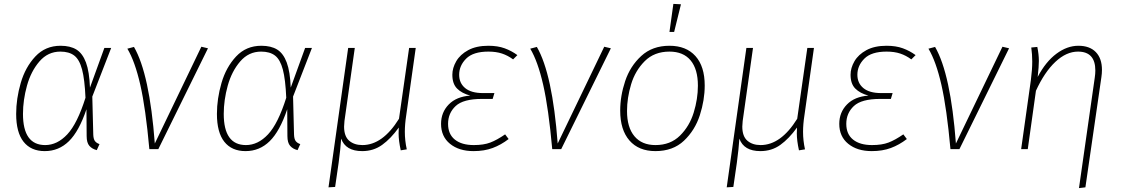

<svg xmlns="http://www.w3.org/2000/svg" viewBox="-20 -766 5769 986"><path d="M442 -316 516 -520H551L454 -270L459 -74Q460 -51 468 -41Q476 -31 491 -26L477 5Q453 -1 439 -17Q425 -33 425 -67L424 -205Q386 -92 334 -41Q282 10 210 10Q139 10 101 -38Q63 -86 63 -181Q63 -259 86.5 -340Q110 -421 161.5 -476Q213 -531 291 -531Q341 -531 372.5 -511.5Q404 -492 421.5 -445Q439 -398 442 -316ZM98 -181Q98 -21 212 -21Q274 -21 325.5 -76Q377 -131 419 -264Q415 -358 401.5 -409Q388 -460 361.5 -480.5Q335 -501 290 -501Q226 -501 182.5 -450.5Q139 -400 118.5 -326Q98 -252 98 -181Z M775 -29 1014 -526 1048 -518 793 0H747Q728 -210 700.5 -330.5Q673 -451 634 -516L668 -525Q748 -387 775 -29Z M1473 -316 1547 -520H1582L1485 -270L1490 -74Q1491 -51 1499 -41Q1507 -31 1522 -26L1508 5Q1484 -1 1470 -17Q1456 -33 1456 -67L1455 -205Q1417 -92 1365 -41Q1313 10 1241 10Q1170 10 1132 -38Q1094 -86 1094 -181Q1094 -259 1117.5 -340Q1141 -421 1192.5 -476Q1244 -531 1322 -531Q1372 -531 1403.5 -511.5Q1435 -492 1452.5 -445Q1470 -398 1473 -316ZM1129 -181Q1129 -21 1243 -21Q1305 -21 1356.5 -76Q1408 -131 1450 -264Q1446 -358 1432.5 -409Q1419 -460 1392.5 -480.5Q1366 -501 1321 -501Q1257 -501 1213.5 -450.5Q1170 -400 1149.5 -326Q1129 -252 1129 -181Z M2059 -89Q2059 -44 2069 1L2038 6Q2027 -44 2027 -81Q2027 -100 2028 -111Q1987 -54 1942.5 -22Q1898 10 1840 10Q1755 10 1732 -54Q1729 -5 1719 70L1701 194L1667 196L1768 -520H1802L1749 -145Q1747 -125 1747 -116Q1747 -66 1773 -43.5Q1799 -21 1841 -21Q1945 -21 2029 -156L2081 -520H2115L2066 -173Q2059 -128 2059 -89Z M2245 -130Q2245 -189 2284.5 -229.5Q2324 -270 2395 -275Q2351 -287 2327 -311.5Q2303 -336 2303 -382Q2303 -417 2323 -451.5Q2343 -486 2384.5 -508.5Q2426 -531 2488 -531Q2536 -531 2571.5 -518Q2607 -505 2637 -483L2615 -461Q2588 -481 2558 -491Q2528 -501 2488 -501Q2410 -501 2374 -465Q2338 -429 2338 -382Q2338 -339 2369 -313.5Q2400 -288 2460 -288H2519L2510 -258H2455Q2359 -258 2320 -221.5Q2281 -185 2281 -130Q2281 -77 2316 -49Q2351 -21 2413 -21Q2464 -21 2498 -34Q2532 -47 2574 -76L2592 -52Q2553 -22 2510 -6Q2467 10 2412 10Q2337 10 2291 -27.5Q2245 -65 2245 -130Z M2844 -29 3083 -526 3117 -518 2862 0H2816Q2797 -210 2769.5 -330.5Q2742 -451 2703 -516L2737 -525Q2817 -387 2844 -29Z M3165 -198Q3165 -273 3190.5 -349.5Q3216 -426 3273 -478.5Q3330 -531 3418 -531Q3504 -531 3551.5 -478Q3599 -425 3599 -327Q3599 -252 3574 -174.5Q3549 -97 3492.5 -43.5Q3436 10 3346 10Q3260 10 3212.5 -44.5Q3165 -99 3165 -198ZM3564 -326Q3564 -411 3526.5 -456Q3489 -501 3418 -501Q3340 -501 3291 -452Q3242 -403 3221 -333Q3200 -263 3200 -196Q3200 -112 3238 -66.5Q3276 -21 3346 -21Q3423 -21 3472 -69.5Q3521 -118 3542.5 -188Q3564 -258 3564 -326ZM3477 -744 3442 -602H3418L3438 -746Z M4104 -89Q4104 -44 4114 1L4083 6Q4072 -44 4072 -81Q4072 -100 4073 -111Q4032 -54 3987.5 -22Q3943 10 3885 10Q3800 10 3777 -54Q3774 -5 3764 70L3746 194L3712 196L3813 -520H3847L3794 -145Q3792 -125 3792 -116Q3792 -66 3818 -43.5Q3844 -21 3886 -21Q3990 -21 4074 -156L4126 -520H4160L4111 -173Q4104 -128 4104 -89Z M4290 -130Q4290 -189 4329.5 -229.5Q4369 -270 4440 -275Q4396 -287 4372 -311.5Q4348 -336 4348 -382Q4348 -417 4368 -451.5Q4388 -486 4429.5 -508.5Q4471 -531 4533 -531Q4581 -531 4616.5 -518Q4652 -505 4682 -483L4660 -461Q4633 -481 4603 -491Q4573 -501 4533 -501Q4455 -501 4419 -465Q4383 -429 4383 -382Q4383 -339 4414 -313.5Q4445 -288 4505 -288H4564L4555 -258H4500Q4404 -258 4365 -221.5Q4326 -185 4326 -130Q4326 -77 4361 -49Q4396 -21 4458 -21Q4509 -21 4543 -34Q4577 -47 4619 -76L4637 -52Q4598 -22 4555 -6Q4512 10 4457 10Q4382 10 4336 -27.5Q4290 -65 4290 -130Z M4889 -29 5128 -526 5162 -518 4907 0H4861Q4842 -210 4814.5 -330.5Q4787 -451 4748 -516L4782 -525Q4862 -387 4889 -29Z M5602 -367Q5605 -387 5605 -404Q5605 -501 5516 -501Q5456 -501 5400 -448.5Q5344 -396 5300 -300L5258 0H5224L5274 -355Q5281 -408 5281 -450Q5281 -487 5276 -522L5307 -525Q5315 -487 5315 -453Q5315 -425 5309 -371Q5350 -449 5405 -490Q5460 -531 5518 -531Q5576 -531 5607.5 -498.5Q5639 -466 5639 -407Q5639 -389 5636 -369L5554 196L5521 200Z"/></svg>

Font: FiraGO UltraLight
Style: Italic
Weight: 200
Italic angle: -8°
Designer: bBox Type GmbH
Foundry: bBox Type GmbH
Version: Version 1.001